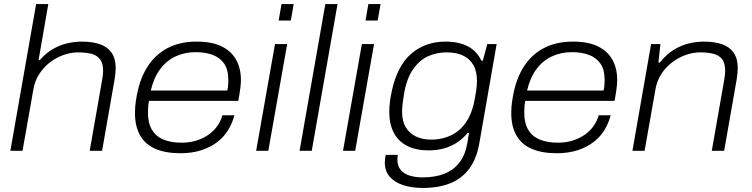

<svg xmlns="http://www.w3.org/2000/svg" viewBox="-20 -743 3704 946"><path d="M31 0 158 -723H218L170 -447H176Q208 -483 242.5 -502.5Q277 -522 313 -530Q349 -538 383 -538Q435 -538 472.5 -525Q510 -512 530 -483Q550 -454 550 -407Q550 -395 548.5 -382Q547 -369 545 -354L483 0H422L483 -348Q485 -361 486.5 -372Q488 -383 488 -393Q488 -432 472 -452Q456 -472 428 -478.5Q400 -485 365 -485Q330 -485 294 -472.5Q258 -460 227 -436.5Q196 -413 173.5 -378.5Q151 -344 144 -300L91 0Z M869 12Q795 12 745 -10Q695 -32 670 -76.5Q645 -121 645 -186Q645 -217 649.5 -246Q654 -275 660 -301Q678 -375 716 -428Q754 -481 812.5 -509.5Q871 -538 949 -538Q1025 -538 1073 -514Q1121 -490 1144 -447.5Q1167 -405 1167 -349Q1167 -331 1164 -307.5Q1161 -284 1154 -246H714Q711 -230 710 -216.5Q709 -203 709 -189Q709 -136 729 -103Q749 -70 786.5 -55Q824 -40 874 -40Q915 -40 948 -50.5Q981 -61 1007 -79Q1033 -97 1050.5 -122Q1068 -147 1076 -175H1135Q1125 -137 1104.5 -103Q1084 -69 1051 -43.5Q1018 -18 972.5 -3Q927 12 869 12ZM723 -297H1100Q1103 -311 1104 -324Q1105 -337 1105 -349Q1105 -400 1084.5 -429.5Q1064 -459 1028 -472.5Q992 -486 944 -486Q891 -486 846 -465.5Q801 -445 769.5 -403Q738 -361 723 -297Z M1353 -642 1367 -723H1427L1413 -642ZM1242 0 1335 -526H1395L1302 0Z M1456 0 1583 -723H1643L1516 0Z M1781 -642 1795 -723H1855L1841 -642ZM1670 0 1763 -526H1823L1730 0Z M2063 183Q2010 183 1967.5 169.5Q1925 156 1900.5 128Q1876 100 1876 58Q1876 51 1877 41.5Q1878 32 1881 20H1940Q1939 27 1938.5 32.5Q1938 38 1938 43Q1938 75 1954.5 94.5Q1971 114 1999.5 122.5Q2028 131 2062 131Q2124 131 2169.5 113Q2215 95 2243.5 58Q2272 21 2282 -35Q2284 -49 2286.5 -62Q2289 -75 2291 -88H2284Q2259 -58 2229 -39Q2199 -20 2165 -11Q2131 -2 2093 -2Q2030 -2 1986.5 -24Q1943 -46 1920.5 -88.5Q1898 -131 1898 -191Q1898 -218 1901.5 -244.5Q1905 -271 1911 -297Q1938 -420 2007 -479Q2076 -538 2175 -538Q2240 -538 2284.5 -515Q2329 -492 2352 -444H2359L2381 -526H2427L2342 -39Q2329 38 2293 87Q2257 136 2199.5 159.5Q2142 183 2063 183ZM2105 -55Q2140 -55 2173.5 -65Q2207 -75 2236.5 -97.5Q2266 -120 2288 -160Q2310 -200 2320 -260Q2324 -281 2326 -296Q2328 -311 2329 -322.5Q2330 -334 2330 -343Q2330 -392 2312 -423Q2294 -454 2261 -469.5Q2228 -485 2180 -485Q2132 -485 2089.5 -466Q2047 -447 2015.5 -402Q1984 -357 1971 -282Q1967 -258 1965 -242Q1963 -226 1962 -214.5Q1961 -203 1961 -193Q1961 -146 1979.5 -115.5Q1998 -85 2030.5 -70Q2063 -55 2105 -55Z M2723 12Q2649 12 2599 -10Q2549 -32 2524 -76.5Q2499 -121 2499 -186Q2499 -217 2503.5 -246Q2508 -275 2514 -301Q2532 -375 2570 -428Q2608 -481 2666.5 -509.5Q2725 -538 2803 -538Q2879 -538 2927 -514Q2975 -490 2998 -447.5Q3021 -405 3021 -349Q3021 -331 3018 -307.5Q3015 -284 3008 -246H2568Q2565 -230 2564 -216.5Q2563 -203 2563 -189Q2563 -136 2583 -103Q2603 -70 2640.5 -55Q2678 -40 2728 -40Q2769 -40 2802 -50.5Q2835 -61 2861 -79Q2887 -97 2904.5 -122Q2922 -147 2930 -175H2989Q2979 -137 2958.5 -103Q2938 -69 2905 -43.5Q2872 -18 2826.5 -3Q2781 12 2723 12ZM2577 -297H2954Q2957 -311 2958 -324Q2959 -337 2959 -349Q2959 -400 2938.5 -429.5Q2918 -459 2882 -472.5Q2846 -486 2798 -486Q2745 -486 2700 -465.5Q2655 -445 2623.5 -403Q2592 -361 2577 -297Z M3096 0 3188 -526H3234L3224 -435H3231Q3265 -477 3302 -499Q3339 -521 3376 -529.5Q3413 -538 3448 -538Q3500 -538 3537.5 -525Q3575 -512 3595 -483Q3615 -454 3615 -407Q3615 -395 3613.5 -382Q3612 -369 3610 -354L3548 0H3487L3548 -348Q3550 -361 3551.5 -372.5Q3553 -384 3553 -393Q3553 -433 3537 -452.5Q3521 -472 3493 -478.5Q3465 -485 3430 -485Q3395 -485 3359.5 -472.5Q3324 -460 3292.5 -436.5Q3261 -413 3238.5 -378.5Q3216 -344 3209 -300L3156 0Z"/></svg>

Font: Archivo SemiExpanded ExtraLight
Style: Italic
Weight: 250
Width: 6
Italic angle: -10°
Designer: Hector Gatti
Foundry: Omnibus-Type
Version: Version 2.001